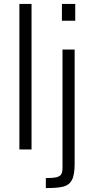

<svg xmlns="http://www.w3.org/2000/svg" viewBox="-20 -763 480 980"><path d="M79 0V-743H141V0ZM296 -657V-743H364V-657ZM299 90V-510H361V73Q361 130 347 156Q333 182 303.5 189.5Q274 197 214 197V146Q253 146 270.5 141Q288 136 293.5 125Q299 114 299 90Z"/></svg>

Font: Saira Semi Condensed Light
Style: Regular
Weight: 300
Width: 4
Designer: Hector Gatti with collaboration of the Omnibus-Type team
Foundry: Omnibus-Type
Version: Version 1.001; ttfautohint (v1.8)